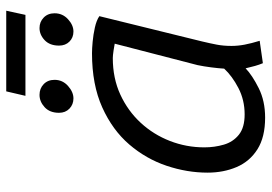

<svg xmlns="http://www.w3.org/2000/svg" viewBox="-144 -692 849 600"><g transform="rotate(-90 280.0 -392.5)"><path d="M212 12Q151 12 113 -12Q75 -36 57.5 -77Q40 -118 40 -168Q40 -232 61.5 -296Q83 -360 128 -412.5Q173 -465 244 -497Q315 -529 413 -529Q427 -529 449 -527Q471 -525 493.5 -520Q516 -515 529 -506L450 -185Q444 -160 440 -139Q436 -118 436 -93Q436 -73 440 -52Q444 -31 452 -5L382 5Q377 -7 373.5 -19.5Q370 -32 366 -49Q344 -28 304 -8Q264 12 212 12ZM222 -52Q267 -52 304.5 -71.5Q342 -91 365 -116Q366 -133 369 -156.5Q372 -180 376 -199L443 -458Q439 -459 422.5 -461.5Q406 -464 398 -464Q335 -464 284 -440.5Q233 -417 196 -377Q159 -337 139 -285.5Q119 -234 119 -178Q119 -146 127.5 -117Q136 -88 158.5 -70Q181 -52 222 -52ZM280 -737 294 -797H546L533 -737ZM272 -587Q253 -587 240 -599.5Q227 -612 227 -632Q227 -661 244.5 -677Q262 -693 283 -693Q303 -693 316.5 -680Q330 -667 330 -646Q330 -621 311 -604Q292 -587 272 -587ZM481 -587Q462 -587 449.5 -599.5Q437 -612 437 -632Q437 -661 454 -677Q471 -693 492 -693Q511 -693 524.5 -680Q538 -667 538 -646Q538 -621 519.5 -604Q501 -587 481 -587Z"/></g></svg>

Font: Ubuntu Sans Mono
Style: Italic
Weight: 400
Italic angle: -13.5°
Monospace: yes
Designer: Dalton Maag Ltd
Foundry: Dalton Maag Ltd
Version: Version 1.006